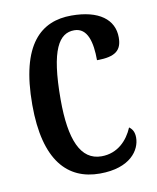

<svg xmlns="http://www.w3.org/2000/svg" viewBox="-68 -601 544 666"><g transform="rotate(-10 203.5 -268.5)"><path d="M231 10C339 10 376 -48 376 -91C376 -111 369 -122 358 -130C340 -87 304 -48 247 -48C173 -48 141 -125 141 -266C141 -444 176 -495 229 -495C276 -495 289 -442 289 -379C355 -379 377 -399 377 -444C377 -507 325 -547 228 -547C122 -547 41 -480 41 -265C41 -68 118 10 231 10Z"/></g></svg>

Font: Noto Serif Georgian ExtraCondensed Medium
Style: Regular
Weight: 500
Width: 2
Designer: Monotype Design Team, Akaki Razmadze
Foundry: Google LLC
Version: Version 2.003